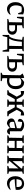

<svg xmlns="http://www.w3.org/2000/svg" viewBox="2438 -2975 731 5647"><g transform="rotate(90 2803.5 -151.5)"><path d="M244 9Q185 9 139.5 -22.5Q94 -54 68.5 -110Q43 -166 43 -239Q43 -318 72 -375.5Q101 -433 153 -464Q205 -495 272 -495Q305 -495 338.5 -488Q372 -481 403 -468L389 -397Q321 -427 241 -427Q215 -427 190 -420Q165 -413 141 -400L182 -434Q160 -392 148.5 -345.5Q137 -299 137 -253Q137 -194 156 -152Q175 -110 209 -88Q243 -66 289 -66Q316 -66 346 -74Q376 -82 408 -99L415 -82Q343 9 244 9ZM366 -320 319 -468H403L400 -320Z M536 0V-29Q560 -36 583.5 -41.5Q607 -47 632 -50L639 -431H539L508 -285H475V-486H811V-457Q790 -450 768.5 -445.5Q747 -441 724 -437V-55H842Q875 -64 891.5 -87Q908 -110 908 -141Q908 -230 816 -230H683V-286H834Q910 -286 955 -248.5Q1000 -211 1000 -147Q1000 -79 950 -39.5Q900 0 815 0Z M1087 -25 1038 -44Q1071 -78 1092.5 -127.5Q1114 -177 1128 -245Q1142 -313 1149 -402L1153 -435L1062 -454V-486H1487V-457Q1473 -451 1457.5 -445.5Q1442 -440 1420 -436V-43H1328L1336 -429H1208Q1200 -313 1184 -235Q1168 -157 1144 -108Q1120 -59 1087 -25ZM1007 137 1008 -56H1499V137H1464L1432 0H1074L1041 137Z M1624 0V-29Q1648 -36 1671.5 -41.5Q1695 -47 1720 -50L1727 -431H1627L1596 -285H1563V-486H1899V-457Q1878 -450 1856.5 -445.5Q1835 -441 1812 -437V-55H1930Q1963 -64 1979.5 -87Q1996 -110 1996 -141Q1996 -230 1904 -230H1771V-286H1922Q1998 -286 2043 -248.5Q2088 -211 2088 -147Q2088 -79 2038 -39.5Q1988 0 1903 0Z M2355 9Q2321 9 2283 2Q2245 -5 2203 -18L2222 -87Q2265 -72 2298.5 -64.5Q2332 -57 2358 -57Q2432 -57 2472 -104.5Q2512 -152 2512 -239Q2512 -286 2500 -328Q2488 -370 2464 -406L2513 -360Q2449 -413 2382 -413Q2328 -413 2272 -371V-395Q2299 -426 2327 -450Q2355 -474 2387 -494Q2391 -495 2395.5 -495Q2400 -495 2403 -495Q2465 -495 2510 -464Q2555 -433 2579 -378Q2603 -323 2603 -253Q2603 -171 2572.5 -112Q2542 -53 2486.5 -22Q2431 9 2355 9ZM2119 194V166Q2133 159 2147.5 152.5Q2162 146 2184 141L2194 -382L2141 -451Q2173 -469 2205 -481Q2237 -493 2271 -497L2280 -391V144L2367 164V194Z M2906 0V-29Q2920 -37 2936 -42.5Q2952 -48 2967 -51L2975 -438L2906 -454V-486H3123V-458Q3105 -451 3091 -445.5Q3077 -440 3061 -436V-49L3121 -33V0ZM2632 0V-33L2701 -54L2680 -28L2835 -298L2909 -244L2772 0ZM2849 -228 2780 -360Q2768 -383 2752 -402.5Q2736 -422 2724 -431L2769 -408L2656 -395V-493Q2664 -493 2670.5 -493.5Q2677 -494 2683 -494Q2742 -494 2779 -467Q2816 -440 2843 -387L2915 -244ZM2861 -220V-275H3002V-220ZM3035 -220V-275H3171V-220ZM3259 0 3122 -244 3197 -299 3353 -29 3331 -54 3400 -33V0ZM3182 -228 3118 -244 3190 -387Q3217 -440 3254 -467Q3291 -494 3350 -494Q3356 -494 3362.5 -493.5Q3369 -493 3376 -493V-395L3263 -408L3308 -431Q3295 -422 3279.5 -402.5Q3264 -383 3252 -360Z M3840 6Q3808 6 3780.5 -17Q3753 -40 3742 -87L3754 -383Q3687 -434 3590 -434Q3571 -434 3553 -432Q3535 -430 3519 -426L3571 -452L3552 -307Q3514 -313 3494.5 -330Q3475 -347 3475 -374Q3475 -407 3500 -435Q3525 -463 3566.5 -479.5Q3608 -496 3658 -496Q3713 -496 3759 -474.5Q3805 -453 3840 -414V-75L3934 -81Q3931 -54 3917 -34Q3903 -14 3883 -4Q3863 6 3840 6ZM3621 10Q3550 9 3507 -27.5Q3464 -64 3464 -123Q3464 -151 3476.5 -172Q3489 -193 3522 -210.5Q3555 -228 3615.5 -247Q3676 -266 3771 -289V-237L3542 -195L3572 -209Q3567 -194 3564.5 -178Q3562 -162 3562 -148Q3562 -107 3581 -86Q3600 -65 3639 -65Q3666 -65 3697 -75.5Q3728 -86 3762 -109V-94Q3732 -61 3698.5 -35Q3665 -9 3621 10Z M4261 0V-28Q4276 -35 4293.5 -41.5Q4311 -48 4328 -51L4335 -438L4261 -454V-486H4489V-457Q4473 -451 4457 -445.5Q4441 -440 4422 -436V-49L4489 -33V0ZM3963 0V-29Q3978 -36 3994 -41.5Q4010 -47 4030 -51L4037 -438L3963 -454V-486H4190V-457Q4174 -451 4158.5 -445.5Q4143 -440 4124 -436V-49L4190 -33V0ZM4083 -218V-274H4378V-218Z M4678 -25 4674 -101 4979 -463V-381ZM4558 0V-29Q4573 -36 4589 -41.5Q4605 -47 4625 -51L4632 -438L4558 -454V-486H4784V-457Q4769 -451 4753 -445.5Q4737 -440 4719 -436V-49L4785 -33V0ZM4859 0V-29Q4876 -37 4894.5 -42.5Q4913 -48 4930 -51L4936 -436L4859 -454V-486H5091V-457Q5062 -445 5023 -436V-49L5091 -33V0Z M5370 9Q5308 9 5261 -21.5Q5214 -52 5188 -107.5Q5162 -163 5162 -236Q5162 -312 5189.5 -370.5Q5217 -429 5267 -462Q5317 -495 5384 -495Q5439 -495 5479.5 -472Q5520 -449 5542.5 -408.5Q5565 -368 5565 -313L5562 -248Q5503 -238 5449.5 -232Q5396 -226 5340 -222.5Q5284 -219 5216 -217L5217 -270L5478 -273L5480 -316Q5480 -369 5451.5 -400Q5423 -431 5374 -431Q5353 -431 5331 -424.5Q5309 -418 5288 -407Q5269 -371 5259 -331Q5249 -291 5249 -251Q5249 -161 5292 -113Q5335 -65 5411 -65Q5476 -65 5559 -101L5565 -84Q5523 -38 5473 -14.5Q5423 9 5370 9Z"/></g></svg>

Font: Piazzolla 24pt Medium
Style: Regular
Weight: 500
Designer: Juan Pablo del Peral
Foundry: Huerta Tipografica
Version: Version 2.005